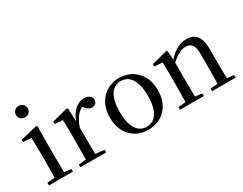

<svg xmlns="http://www.w3.org/2000/svg" viewBox="-87 -1269 2242 1775"><g transform="rotate(-30 1034.5 -381.0)"><path d="M166 -655C201 -655 230 -680 230 -716C230 -751 201 -777 166 -777C131 -777 103 -751 103 -716C103 -680 131 -655 166 -655ZM121 0H298V-28L224 -36L222 -230V-382L225 -526L212 -534L35 -491V-466L121 -461C123 -411 125 -362 125 -294V-230C125 -176 124 -92 122 -36L42 -28V0Z M556 -319C583 -400 619 -448 669 -475L678 -466C702 -439 721 -424 748 -424C787 -424 804 -448 804 -485C795 -520 762 -537 722 -537C655 -537 589 -480 556 -388L550 -526L537 -534L371 -490V-465L456 -459C458 -410 459 -363 459 -295V-230L457 -37L377 -28V0H653V-28L558 -38L556 -230Z M1098 15C1238 15 1355 -81 1355 -261C1355 -441 1233 -537 1098 -537C964 -537 843 -440 843 -261C843 -82 958 15 1098 15ZM1098 -17C1004 -17 948 -101 948 -260C948 -420 1004 -504 1098 -504C1192 -504 1249 -420 1249 -260C1249 -101 1192 -17 1098 -17Z M1861 0H2036V-28L1963 -36C1961 -91 1960 -174 1960 -230V-348C1960 -482 1906 -537 1817 -537C1751 -537 1687 -508 1619 -431L1614 -526L1601 -534L1435 -490V-465L1520 -459C1522 -410 1523 -363 1523 -295V-230L1521 -36L1441 -28V0H1695V-28L1622 -36L1620 -230V-398C1681 -458 1737 -479 1776 -479C1832 -479 1864 -446 1864 -352V-230L1862 -36L1783 -28V0Z"/></g></svg>

Font: Source Han Serif SC Medium
Style: Regular
Weight: 500
Designer: Ryoko NISHIZUKA 西塚涼子 (kana & ideographs); Frank Grießhammer (Latin, Greek & Cyrillic); Wenlong ZHANG 张文龙 (bopomofo); San
Foundry: Adobe
Version: Version 2.003;hotconv 1.1.1;makeotfexe 2.6.0